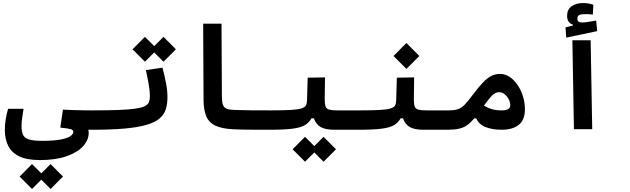

<svg xmlns="http://www.w3.org/2000/svg" viewBox="-20 -849 4142 1262"><path d="M242.7 203.1Q154.8 203.1 104.2 177.5Q53.7 151.9 32.7 106.9Q11.7 62 11.7 4.9Q11.7 -26.4 17.3 -63.5Q22.9 -100.6 33.2 -133.8H134.8Q129.4 -98.1 125.5 -72.8Q121.6 -46.9 121.6 -20Q121.6 14.2 130.6 35.6Q139.6 57.1 168.5 66.9Q197.3 76.7 255.9 76.7Q334.5 76.7 379.4 67.9Q424.3 59.1 443.1 45.4Q461.9 31.7 461.9 18.1Q461.9 5.4 445.8 0.2Q429.7 -4.9 376.5 -10.3L393.6 -128.4Q423.3 -126.5 458.5 -125.5Q493.7 -124.5 527.3 -124Q561 -123.5 585.9 -123.5Q612.3 -123.5 624 -105.7Q635.7 -87.9 635.7 -61Q635.7 -31.7 621.6 -13.9Q607.4 3.9 580.1 3.9Q570.8 3.9 560.5 3.4Q563 13.2 563 24.4Q563 71.8 525.6 112.5Q488.3 153.3 416.7 178.2Q345.2 203.1 242.7 203.1ZM312.5 393.1 251.5 332 190.4 393.1 108.9 311.5 190.4 229.5 251.5 290.5 312.5 229.5 394 311.5Z M580.1 3.9Q567.9 3.9 562.3 -12.5Q556.6 -28.8 556.6 -66.4Q556.6 -100.6 565.9 -112.1Q575.2 -123.5 585.9 -123.5Q690.9 -123.5 760 -126.2Q829.1 -128.9 870.6 -135Q912.1 -141.1 932.4 -151.6Q952.6 -162.1 959 -177.5Q965.3 -192.9 965.3 -214.4Q965.3 -246.1 958.3 -289.3Q951.2 -332.5 939 -388.2L1047.9 -404.3Q1063.5 -345.7 1072 -299.3Q1080.6 -252.9 1080.6 -208.5Q1080.6 -164.1 1069.3 -129.6Q1058.1 -95.2 1028.1 -69.8Q998 -44.4 942.1 -28.1Q886.2 -11.7 797.6 -3.9Q709 3.9 580.1 3.9ZM1054.7 -443.4 993.7 -504.4 932.6 -443.4 851.1 -524.9 932.6 -606.9 993.7 -545.9 1054.7 -606.9 1136.2 -524.9Z M1752 3.9Q1746.1 3.9 1740.2 3.9Q1733.9 3.9 1728 3.9Q1672.9 3.9 1615.7 3.4Q1558.6 2.9 1509.8 0.5Q1437.5 -3.4 1395.5 -23.2Q1353.5 -43 1335.9 -84.5Q1318.4 -126 1317.9 -194.3L1315.4 -693.4H1436L1438.5 -217.3Q1438.5 -181.2 1444.6 -162.1Q1450.7 -143.1 1467.3 -135.5Q1483.9 -127.9 1516.1 -126.5Q1565.4 -124.5 1628.9 -124Q1692.4 -123.5 1757.8 -123.5Q1773.4 -123.5 1781.2 -106Q1789.1 -88.4 1789.1 -59.6Q1789.1 -32.7 1779.8 -14.4Q1770.5 3.9 1752 3.9Z M1752 3.9 1757.8 -123.5Q1841.3 -123.5 1889.4 -126.2Q1937.5 -128.9 1960.7 -136Q1983.9 -143.1 1990.7 -155.8Q1997.6 -168.5 1998 -189L2002.4 -338.4L2116.2 -340.3L2114.3 -195.8Q2114.3 -164.6 2120.1 -148.9Q2126 -133.3 2143.6 -128.4Q2161.1 -123.5 2196.3 -123.5H2343.8Q2380.4 -123.5 2380.4 -67.9Q2380.4 -29.3 2367.9 -12.7Q2355.5 3.9 2337.9 3.9H2179.2Q2116.7 3.9 2086.2 -14.9Q2055.7 -33.7 2043 -71.3H2027.3Q2012.2 -43.5 1984.6 -26.9Q1957 -10.3 1902.6 -3.2Q1848.1 3.9 1752 3.9ZM2106.9 213.9 2045.9 152.8 1984.9 213.9 1903.3 132.3 1984.9 50.3 2045.9 111.3 2106.9 50.3 2188.5 132.3Z M2337.9 3.9 2343.8 -123.5Q2427.2 -123.5 2475.3 -126.2Q2523.4 -128.9 2546.6 -136Q2569.8 -143.1 2576.7 -155.8Q2583.5 -168.5 2584 -189L2588.4 -338.4L2702.1 -340.3L2700.2 -195.8Q2700.2 -164.6 2706.1 -148.9Q2711.9 -133.3 2729.5 -128.4Q2747.1 -123.5 2782.2 -123.5H2929.7Q2966.3 -123.5 2966.3 -67.9Q2966.3 -29.3 2953.9 -12.7Q2941.4 3.9 2923.8 3.9H2765.1Q2702.6 3.9 2672.1 -14.9Q2641.6 -33.7 2628.9 -71.3H2613.3Q2598.1 -43.5 2570.6 -26.9Q2543 -10.3 2488.5 -3.2Q2434.1 3.9 2337.9 3.9ZM2651.4 -396 2566.4 -481 2651.4 -566.4 2736.3 -481Z M2920.9 3.9Q2895.5 3.9 2895.5 -62Q2895.5 -86.4 2904.1 -105Q2912.6 -123.5 2929.7 -123.5Q2964.8 -123.5 2987.8 -130.6Q3010.7 -137.7 3032.7 -159.4Q3054.7 -181.2 3086.9 -225.1Q3126 -277.3 3155.3 -307.6Q3184.6 -337.9 3210.9 -350.6Q3237.3 -363.3 3266.6 -363.3Q3299.8 -363.3 3329.3 -343.8Q3358.9 -324.2 3381.6 -291Q3404.3 -257.8 3417.2 -216.3Q3430.2 -174.8 3430.2 -131.3Q3430.2 -59.1 3388.9 -27.6Q3347.7 3.9 3276.9 3.9Q3217.8 3.9 3172.6 -13.4Q3127.4 -30.8 3110.4 -70.8H3097.2Q3072.8 -42 3049.3 -25.6Q3025.9 -9.3 2995.6 -2.7Q2965.3 3.9 2920.9 3.9ZM3161.1 -155.3Q3187.5 -138.7 3214.4 -131.1Q3241.2 -123.5 3277.3 -123.5Q3334 -123.5 3334 -157.2Q3334 -175.8 3324 -195.6Q3314 -215.3 3297.4 -229.2Q3280.8 -243.2 3261.7 -243.2Q3237.3 -243.2 3216.1 -222.7Q3194.8 -202.1 3161.1 -155.3Z M3752.4 0 3742.2 -584.5H3862.3L3872.6 0ZM3702.1 -601.6 3696.8 -668.9 3745.6 -681.2V-687Q3707.5 -699.2 3707.5 -745.1Q3707.5 -787.1 3737.5 -808.1Q3767.6 -829.1 3814.9 -829.1Q3833.5 -829.1 3850.6 -825.7Q3867.7 -822.3 3879.9 -817.4L3876.5 -752.9Q3850.1 -756.3 3830.6 -756.3Q3800.8 -756.3 3787.8 -750.5Q3774.9 -744.6 3774.9 -727.5Q3774.9 -711.9 3783 -706.5Q3791 -701.2 3807.6 -701.2Q3822.8 -701.2 3849.6 -705.6Q3876.5 -710 3898.4 -713.9L3905.3 -644.5Z"/></svg>

Font: CaskaydiaCove NFP SemiBold
Style: Regular
Weight: 600
Designer: Aaron Bell
Foundry: Saja Typeworks
Version: Version 2111.001; VTT 6.35;Nerd Fonts 3.1.1